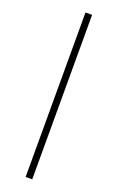

<svg xmlns="http://www.w3.org/2000/svg" viewBox="-171 -803 605 985"><g transform="rotate(20 131.0 -311.0)"><path d="M149 138H113V-760H149Z"/></g></svg>

Font: Anuphan ExtraLight
Style: Regular
Weight: 200
Designer: Cadson Demak
Version: Version 3.001